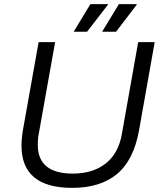

<svg xmlns="http://www.w3.org/2000/svg" viewBox="-20 -888 775 920"><path d="M469.2 -735.8 549.8 -868.2H634.8V-865.2L536.1 -735.8ZM333 -735.8 413.1 -868.2H497.1V-865.2L397 -735.8ZM326.2 12.2Q83 12.2 83 -189.9Q83 -225.6 90.8 -270L165 -686H244.1L167 -253.9Q161.1 -228 161.1 -193.8Q161.1 -56.2 329.1 -56.2Q424.8 -56.2 486.3 -104.5Q547.9 -152.8 564 -246.1L642.1 -686H721.2L646 -262.2Q620.1 -119.6 540 -53.7Q460 12.2 326.2 12.2Z"/></svg>

Font: Archivo Light
Style: Italic
Weight: 300
Italic angle: -10°
Designer: Hector Gatti
Foundry: Omnibus-Type
Version: Version 2.001